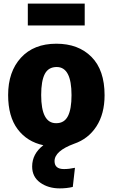

<svg xmlns="http://www.w3.org/2000/svg" viewBox="-20 -793 624 1063"><path d="M449 -652H134V-773H449ZM311 250Q247 250 202.5 218Q158 186 158 129Q158 59 220 11Q130 -8 77.5 -78Q25 -148 25 -267Q25 -396 96 -473.5Q167 -551 292 -551Q414 -551 486.5 -478Q559 -405 559 -266Q559 -163 514 -93.5Q469 -24 390 3Q282 43 282 99Q282 143 334 143Q363 143 395 136L383 242Q349 250 311 250ZM292 -111Q336 -111 356 -150Q376 -189 376 -266Q376 -422 294 -422Q248 -422 228 -383.5Q208 -345 208 -267Q208 -111 290 -111Z"/></svg>

Font: Trujillo ExtraBold
Style: Regular
Weight: 800
Designer: Fira Sans original fonts by bBox Type GmbH, Carrois Corporate GbR, & Edenspiekermann AG / Changes by Cristiano Sobral
Foundry: Fira Sans original fonts by bBox Type GmbH, Carrois Corporate GbR, & Edenspiekermann AG / Changes by Cristiano Sobral
Version: Version 4.301;July 28, 2020;FontCreator 13.0.0.2655 64-bit